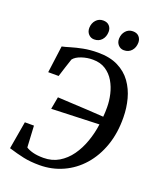

<svg xmlns="http://www.w3.org/2000/svg" viewBox="-170 -1047 962 1159"><g transform="rotate(20 311.5 -468.0)"><path d="M224.5 8Q166.5 8 122 -1.5Q77.5 -11 24 -27.5L54.5 -205H113L120.5 -67.5Q136 -56.5 164.2 -49Q192.5 -41.5 232.5 -41.5Q287.5 -41.5 330.8 -67.2Q374 -93 405 -136.5Q436 -180 455.2 -234.8Q474.5 -289.5 482 -347L176 -336L190.5 -415Q224 -413 275 -410.5Q326 -408 382.2 -405Q438.5 -402 487.5 -398.5Q489 -413 489.5 -429Q490 -445 490 -460.5Q490 -500.5 480.2 -542.8Q470.5 -585 449.5 -620.8Q428.5 -656.5 394.5 -678.8Q360.5 -701 312.5 -701Q276.5 -701.5 240.5 -689.5Q204.5 -677.5 189 -657Q180 -630.5 169.5 -598Q159 -565.5 150.5 -537.5H83.5L106.5 -711Q126 -715 158 -724.8Q190 -734.5 233 -743Q276 -751.5 327.5 -751.5Q403.5 -751.5 456 -725.2Q508.5 -699 540.8 -654Q573 -609 588 -552.8Q603 -496.5 603.5 -436.5Q605 -336.5 576.5 -254.8Q548 -173 496.2 -114.2Q444.5 -55.5 374.8 -23.8Q305 8 224.5 8ZM275.5 -818Q254 -818 239.2 -834Q224.5 -850 225 -874.5Q226 -904.5 244 -924.5Q262 -944.5 289.5 -944.5Q315.5 -944.5 329.5 -929Q343.5 -913.5 343 -891Q342.5 -859 324.2 -838.5Q306 -818 275.5 -818ZM466.5 -818Q445 -818 430.2 -834Q415.5 -850 416 -874.5Q417 -904.5 435 -924.5Q453 -944.5 480.5 -944.5Q506.5 -944.5 520.2 -929Q534 -913.5 534 -891Q533.5 -859 515.2 -838.5Q497 -818 466.5 -818Z"/></g></svg>

Font: Merriweather Text Regular
Style: Italic
Weight: 400
Italic angle: -7.8°
Designer: Eben Sorkin
Foundry: Eben Sorkin
Version: Version 2.100; ttfautohint (v1.7.19-72a1) -l 8 -r 50 -G 200 